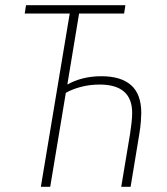

<svg xmlns="http://www.w3.org/2000/svg" viewBox="-20 -718 640 738"><path d="M248 -666H75L80 -698H462L457 -666H284L239 -394H241Q265 -408 298 -416.5Q331 -425 370 -425Q445 -425 484 -390.5Q523 -356 523 -284Q523 -274 521.5 -252Q520 -230 515 -200L482 0H446L480 -204Q483 -223 485.5 -245Q488 -267 488 -284Q488 -393 363 -393Q325 -393 291 -384Q257 -375 233 -361L173 0H137Z"/></svg>

Font: IBM Plex Mono ExtraLight
Style: Italic
Weight: 200
Italic angle: -9°
Monospace: yes
Designer: Mike Abbink, Paul van der Laan, Pieter van Rosmalen
Foundry: Bold Monday
Version: Version 2.3